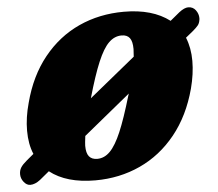

<svg xmlns="http://www.w3.org/2000/svg" viewBox="-50 -737 913 804"><g transform="rotate(-5 406.0 -334.5)"><path d="M812 -627Q812 -621 811 -618Q809 -605 802 -596.5Q795 -588 781 -576L749 -550Q767 -506 767 -451Q767 -397 751 -336Q721 -224 658 -146Q595 -68 508 -28Q421 12 319 12Q198 12 128 -43L88 -10Q66 7 46 7Q31 7 19 -8Q7 -23 7 -41Q7 -57 14.5 -69Q22 -81 40 -96L70 -121Q52 -163 52 -220Q52 -275 69 -336Q98 -447 160.5 -524.5Q223 -602 309.5 -641.5Q396 -681 499 -681Q619 -681 691 -626L731 -659Q753 -676 769 -676Q789 -676 800.5 -660.5Q812 -645 812 -627ZM330 -332 524 -490Q526 -514 526 -522Q526 -554 515 -568.5Q504 -583 481 -583Q451 -583 427 -559.5Q403 -536 380 -481.5Q357 -427 330 -332ZM490 -338 293 -177Q289 -145 289 -136Q289 -105 300.5 -91Q312 -77 335 -77Q365 -77 389 -101.5Q413 -126 436 -180Q459 -234 487 -329Z"/></g></svg>

Font: Shrikhand
Style: Regular
Weight: 400
Italic angle: -14°
Designer: Jonny Pinhorn
Foundry: Jonny Pinhorn
Version: Version 1.001;PS 1.001;hotconv 1.0.88;makeotf.lib2.5.647800